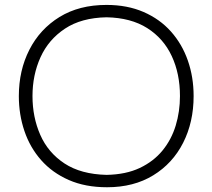

<svg xmlns="http://www.w3.org/2000/svg" viewBox="-20 -766 880 796"><path d="M423.8 10.3Q333.5 10.3 265.1 -19.8Q196.8 -49.8 150.6 -102.1Q104.5 -154.3 81.3 -222.7Q58.1 -291 58.1 -367.7Q58.1 -474.1 101.8 -559.8Q145.5 -645.5 226.8 -695.6Q308.1 -745.6 421.4 -745.6Q507.8 -745.6 575.2 -716.3Q642.6 -687 688.7 -635.3Q734.9 -583.5 758.8 -514.9Q782.7 -446.3 782.7 -367.7Q782.7 -259.8 739.3 -174.1Q695.8 -88.4 615.2 -39.1Q534.7 10.3 423.8 10.3ZM421.9 -41Q502 -42.5 559.3 -69.6Q616.7 -96.7 653.8 -142.1Q690.9 -187.5 708.5 -245.6Q726.1 -303.7 726.1 -367.7Q726.1 -460.4 692.1 -533.4Q658.2 -606.4 590.6 -649.4Q522.9 -692.4 421.9 -694.3Q317.4 -692.4 249.3 -647.2Q181.2 -602.1 147.9 -528.6Q114.7 -455.1 114.7 -367.7Q114.7 -280.3 147 -206.8Q179.2 -133.3 247.3 -88.4Q315.4 -43.5 421.9 -41Z"/></svg>

Font: Pinar DS1-Light
Style: Regular
Weight: 300
Designer: Amin Abedi
Version: Version 2.000